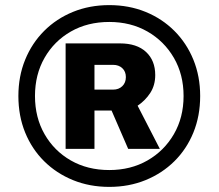

<svg xmlns="http://www.w3.org/2000/svg" viewBox="-20 -720 856 752"><path d="M408 12Q331 12 266 -14.5Q201 -41 153 -88.5Q105 -136 78.5 -201Q52 -266 52 -344Q52 -421 78.5 -486Q105 -551 153 -599Q201 -647 266 -673.5Q331 -700 408 -700Q485 -700 550 -673.5Q615 -647 663 -599Q711 -551 737.5 -486Q764 -421 764 -344Q764 -266 737.5 -201Q711 -136 663 -88.5Q615 -41 550 -14.5Q485 12 408 12ZM408 -54Q492 -54 557.5 -91.5Q623 -129 661 -194.5Q699 -260 699 -344Q699 -428 661 -493.5Q623 -559 557.5 -596.5Q492 -634 408 -634Q323 -634 257.5 -596.5Q192 -559 154.5 -493.5Q117 -428 117 -344Q117 -260 154.5 -194.5Q192 -129 257.5 -91.5Q323 -54 408 -54ZM237 -137V-550H450Q516 -550 552 -516.5Q588 -483 588 -426Q588 -386 568.5 -356Q549 -326 519 -306L606 -137H482L417 -287H350V-137ZM350 -369H423Q445 -369 459 -382.5Q473 -396 473 -418Q473 -440 459 -453Q445 -466 423 -466H350Z"/></svg>

Font: Archivo Expanded ExtraBold
Style: Regular
Weight: 800
Width: 7
Designer: Hector Gatti
Foundry: Omnibus-Type
Version: Version 2.001; ttfautohint (v1.8.3)